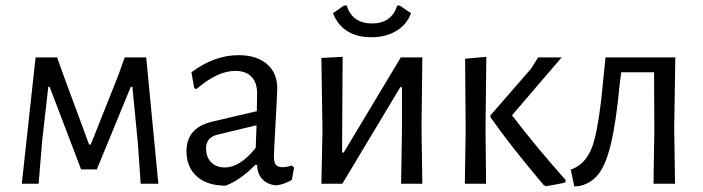

<svg xmlns="http://www.w3.org/2000/svg" viewBox="-20 -666 2549 696"><path d="M59 0 109 -458H187L212 -388L303 -142H309L408 -391L432 -458H510L554 0H490L480 -144L460 -351H454L331 -52H274L160 -351H155L133 -157L120 0Z M845 -466Q910 -466 947.5 -434Q985 -402 985 -346Q985 -328 979 -222Q973 -116 973 -99Q973 -77 980 -68.5Q987 -60 1004 -60Q1019 -60 1038 -66L1046 -59L1038 -14Q1009 3 981 6Q950 3 931.5 -16Q913 -35 912 -68H905Q851 -13 798 7Q731 7 693.5 -26.5Q656 -60 656 -118Q656 -203 749 -225L911 -263L912 -328Q912 -367 891.5 -388Q871 -409 833 -409Q768 -409 692 -343L684 -347L674 -404Q757 -466 845 -466ZM910 -212 765 -177Q727 -166 727 -129Q727 -96 745.5 -77.5Q764 -59 795 -59Q850 -59 907 -130Z M1429 -646 1470 -618Q1454 -576 1416 -553.5Q1378 -531 1327 -531Q1222 -531 1187 -618L1227 -646H1237Q1257 -581 1329 -581Q1399 -581 1420 -646ZM1145 0 1149 -194 1145 -456 1222 -460 1220 -113H1226L1433 -458H1511L1508 -202L1511 0H1434L1437 -189V-350H1431L1221 0Z M1665 0 1668 -194 1666 -453 1743 -460 1740 -201 1742 0ZM2016 -458 1836 -248Q1924 -133 2030 -14V-5Q2014 0 1959 9L1951 5Q1830 -138 1758 -241V-248L1905 -417L1931 -458Z M2062 10 2049 -51Q2104 -70 2127.5 -136Q2151 -202 2167 -380L2175 -457L2174 -458H2428L2424 -201L2427 0H2349L2352 -194L2351 -404H2232L2227 -367Q2214 -228 2196 -150.5Q2178 -73 2151.5 -37.5Q2125 -2 2082 8Z"/></svg>

Font: Alegreya Sans SC
Style: Regular
Weight: 400
Designer: Juan Pablo del Peral
Foundry: Huerta Tipografica
Version: Version 2.007